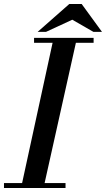

<svg xmlns="http://www.w3.org/2000/svg" viewBox="-26 -944 532 964"><path d="M145 -729V-754H444V-729H355L198 -25H303V0H-6V-25H85L238 -729ZM486 -784H443L337 -845L205 -784H163L322 -924H384Z"/></svg>

Font: Libre Bodoni
Style: Italic
Weight: 400
Italic angle: -13°
Designer: Pablo Impallari, Rodrigo Fuenzalida
Foundry: Pablo Impallari, Rodrigo Fuenzalida
Version: Version 1.001